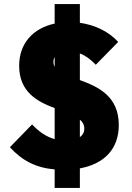

<svg xmlns="http://www.w3.org/2000/svg" viewBox="-20 -831 653 952"><path d="M251 101H376V4C499 -19 569 -94 569 -211C569 -355 466 -401 376 -434V-566C403 -556 429 -537 455 -510L566 -623C521 -673 453 -707 376 -718V-811H251V-714C144 -691 75 -616 75 -505C75 -374 166 -327 251 -295V-141C209 -153 173 -178 139 -214L29 -101C90 -34 159 1 251 9ZM245 -524C245 -533 247 -541 251 -548V-500C247 -507 245 -515 245 -524ZM376 -151V-238C390 -226 398 -212 398 -193C398 -175 390 -161 376 -151Z"/></svg>

Font: MV Cash ExtraBold
Style: Regular
Weight: 800
Designer: Rodrigo Fuenzalida
Foundry: fragTYPE
Version: Version 1.100;Glyphs 3.1.2 (3151)